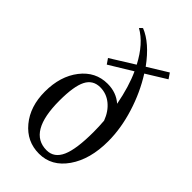

<svg xmlns="http://www.w3.org/2000/svg" viewBox="-227 -778 865 865"><g transform="rotate(45 205.5 -346.0)"><path d="M123 -504.9 235.8 -575.2Q189.5 -663.6 126 -699.2L139.2 -711.9Q207 -685.1 271 -597.2L366.2 -655.8L383.8 -629.9L288.1 -570.8Q334.5 -497.6 361.8 -409.9Q389.2 -322.3 389.2 -240.2Q389.2 -125.5 338.6 -52.7Q288.1 20 208 20Q129.9 20 79.3 -41.3Q28.8 -102.5 28.8 -196.8Q28.8 -294.9 78.1 -358.4Q127.4 -421.9 204.1 -421.9Q259.8 -421.9 297.9 -388.2Q280.3 -481 250 -546.9L140.1 -480ZM104 -214.8Q104 -15.1 221.2 -15.1Q269 -15.1 291 -64.7Q313 -114.3 313 -223.1Q313 -258.8 310.1 -293Q293.9 -336.4 262.7 -361.8Q231.4 -387.2 191.9 -387.2Q145.5 -387.2 124.8 -346.7Q104 -306.2 104 -214.8Z"/></g></svg>

Font: Halibut Cnd
Style: Regular
Weight: 400
Width: 3
Designer: Matteo Maggi
Foundry: Collletttivo
Version: Version 3.080 | FøM Fix